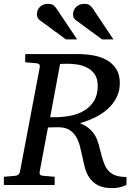

<svg xmlns="http://www.w3.org/2000/svg" viewBox="-33 -948 694 984"><path d="M467.8 -508.8Q467.8 -545.4 451.9 -567.9Q436 -590.3 411.1 -602.5Q386.2 -614.7 356 -618.4Q325.7 -622.1 296.9 -621.1Q293 -621.1 286.1 -620.6Q279.3 -620.1 274.9 -620.1L224.1 -347.2H246.1Q286.6 -347.2 326.2 -354.5Q365.7 -361.8 397.2 -380.4Q428.7 -398.9 448.2 -429.9Q467.8 -460.9 467.8 -508.8ZM615.2 0Q594.7 9.3 576.9 12.7Q559.1 16.1 542 16.1Q496.6 16.1 469 1.5Q441.4 -13.2 425.5 -36.6Q409.7 -60.1 402.1 -88.6Q394.5 -117.2 389.2 -145Q383.3 -172.9 376.2 -200Q369.1 -227.1 356.2 -248.3Q343.3 -269.5 321.8 -282.7Q300.3 -295.9 265.1 -295.9Q258.3 -295.9 249.5 -295.7Q240.7 -295.4 232.4 -295.4Q223.1 -294.9 212.9 -294.9L169.9 -65.9Q168.5 -58.6 172.4 -53.2Q176.3 -47.9 189 -46.9L247.1 -42V0H-13.2V-42L43.9 -46.9Q64.5 -48.3 68.8 -65.9L170.9 -604Q172.4 -612.3 168.5 -617.7Q164.6 -623 151.9 -624L96.2 -628.9V-670.9H363.8Q405.3 -670.9 444.6 -664.1Q483.9 -657.2 514.2 -640.1Q544.4 -623 562.7 -594.5Q581.1 -565.9 581.1 -522.9Q581.1 -482.4 564.9 -449.7Q548.8 -417 521 -391.4Q493.2 -365.7 456.1 -347.2Q418.9 -328.6 377 -316.9Q407.7 -303.7 426 -287.4Q444.3 -271 455.6 -251Q466.8 -231 473.1 -206.5Q479.5 -182.1 486.8 -153.8Q494.1 -126 502.9 -104.7Q511.7 -83.5 526.1 -69.3Q540.5 -55.2 561.8 -48.1Q583 -41 615.2 -41ZM305.2 -746.1 172.4 -843.3Q156.2 -854 156.2 -874.5Q156.2 -897.9 172.1 -913.1Q188 -928.2 212.4 -928.2Q232.4 -928.2 241.2 -921.1Q250 -914.1 258.3 -901.4L362.3 -746.1ZM490.2 -746.1 357.4 -843.3Q341.3 -854 341.3 -874.5Q341.3 -886.2 345.7 -896Q350.1 -905.8 357.7 -912.8Q365.2 -919.9 375.5 -924.1Q385.7 -928.2 397.5 -928.2Q417.5 -928.2 426.8 -921.1Q436 -914.1 444.3 -901.4L548.3 -746.1Z"/></svg>

Font: Charis SIL Phon
Style: Italic
Weight: 400
Italic angle: -11°
Foundry: SIL International
Version: Version 5.000